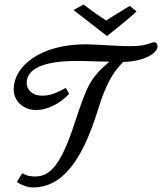

<svg xmlns="http://www.w3.org/2000/svg" viewBox="-20 -825 710 841"><path d="M656 -640C652 -640 646 -638 639 -636C611 -626 592 -623 551 -623C534 -623 517 -623 501 -624C388 -630 373 -631 357 -631C153 -631 40 -533 40 -434C40 -382 82 -343 139 -343C185 -343 241 -369 283 -414L268 -440C215 -410 189 -406 164 -406C124 -406 97 -429 97 -462C97 -525 173 -558 316 -558C369 -558 414 -555 459 -555C376 -483 363 -456 306 -283C244 -93 195 -52 133 -52C128 -52 123 -52 118 -53L104 -55C101 -56 87 -61 77 -66L54 -28C72 -15 101 -4 124 -4C252 -4 339 -119 408 -341C441 -447 470 -505 520 -554C600 -554 670 -588 670 -622C670 -632 664 -640 656 -640ZM449 -667C449 -667 557 -753 578 -775L548 -799C505 -773 455 -742 445 -735C401 -763 346 -805 346 -805L302 -781Z"/></svg>

Font: Marck Script
Style: Regular
Weight: 400
Designer: Denis Masharov, Marck Fogel
Foundry: Denis Masharov
Version: Version 1.002